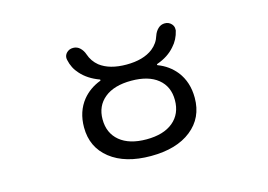

<svg xmlns="http://www.w3.org/2000/svg" viewBox="-77 -692 1154 826"><g transform="rotate(-15 500.0 -279.0)"><path d="M342.8 -216.8Q342.8 -155.3 385.3 -120.1Q427.7 -85 503.9 -85Q580.1 -85 622.6 -120.1Q665 -155.3 665 -216.8Q665 -277.3 623 -311.5Q581.1 -345.7 504.4 -345.7Q427.7 -345.7 385.3 -311Q342.8 -276.4 342.8 -216.8ZM256.8 -204.1Q256.8 -274.4 295.9 -323.2Q327.1 -361.3 376 -379.9Q377.9 -380.9 377.9 -382.8Q377.9 -384.8 376 -385.7Q325.2 -404.3 294.9 -438.5Q269.5 -465.8 261.7 -503.9Q260.7 -507.8 260.7 -511.7Q260.7 -524.4 269.5 -534.2Q281.2 -546.9 299.8 -546.9Q317.4 -546.9 330.1 -534.7Q342.8 -522.5 348.6 -504.9Q359.4 -472.7 385.7 -451.2Q428.7 -418 503.9 -418Q579.1 -418 622.1 -451.2Q649.4 -472.7 659.2 -504.9Q665 -522.5 677.7 -534.7Q690.4 -546.9 708 -546.9Q725.6 -546.9 737.3 -534.2Q746.1 -524.4 746.1 -512.7Q746.1 -508.8 746.1 -504.9Q737.3 -465.8 711.9 -438.5Q682.6 -404.3 632.8 -386.7Q629.9 -385.7 629.9 -383.8Q629.9 -381.8 631.8 -380.9Q680.7 -362.3 711.9 -323.2Q750 -274.4 750 -204.1Q750 -115.2 684.1 -63Q618.2 -10.7 503.9 -10.7Q389.6 -10.7 323.2 -63Q256.8 -115.2 256.8 -204.1Z"/></g></svg>

Font: Rounded-X Mgen+ 1m regular
Style: Regular
Weight: 400
Designer: [Source Han Sans]
Ryoko NISHIZUKA  (kana & ideographs); Paul D. Hunt (Latin, Greek & Cyrillic); Wenlong ZHANG  (bopomofo
Version: Version 1.059.20150602